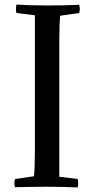

<svg xmlns="http://www.w3.org/2000/svg" viewBox="-20 -819 414 842"><path d="M240 -633V-44L321 -34Q325 -19 321 3Q258 0 184 0Q130 0 46 2Q40 -16 46 -34L129 -46Q133 -84 133 -163V-752L52 -762Q48 -777 52 -799Q107 -795 189 -795Q262 -795 327 -798Q333 -780 327 -762L244 -750Q240 -712 240 -633Z"/></svg>

Font: Adamina
Style: Regular
Weight: 400
Designer: Cyreal (www.cyreal.org)
Foundry: Alexei Vanyashin
Version: Version 1.013